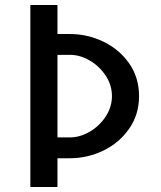

<svg xmlns="http://www.w3.org/2000/svg" viewBox="-20 -745 640 765"><path d="M101 -725H209V-609.5H258Q328.5 -609.5 392 -579Q455.5 -548.5 494.8 -492.2Q534 -436 534 -362Q534 -288.5 494.5 -232Q455 -175.5 391.8 -145Q328.5 -114.5 259 -114.5H209V0H101ZM259 -197.5Q298 -197.5 337 -220Q376 -242.5 401 -280.5Q426 -318.5 426 -362Q426 -406 401 -443.8Q376 -481.5 337.2 -504Q298.5 -526.5 259 -526.5H209V-197.5Z"/></svg>

Font: JuliaMono Medium
Style: Regular
Weight: 500
Monospace: yes
Designer: cormullion
Foundry: corm
Version: Version 0.054; ttfautohint (v1.8.4)